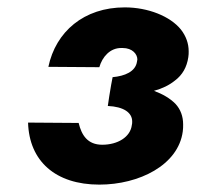

<svg xmlns="http://www.w3.org/2000/svg" viewBox="-20 -490 561 520"><path d="M276 -230C276 -230 276 -230 276 -230L272 -203C315 -201 338 -185 338 -161C338 -158 338 -154 337 -151C333 -119 299 -98 257 -98C217 -98 201 -124 193 -157L56 -158C59 -54 130 10 249 10C357 10 463 -43 475 -134C476 -140 476 -147 476 -153C476 -175 469 -194 455 -209C440 -224 421 -235 397 -244C419 -250 438 -259 454 -272C474 -287 486 -308 490 -335C491 -341 491 -346 491 -351C491 -372 484 -392 470 -410C441 -446 381 -470 318 -470C207 -470 131 -404 111 -309L249 -308C257 -336 278 -360 308 -360C309 -360 311 -360 312 -360C339 -360 352 -343 352 -329C352 -327 351 -325 351 -323C347 -296 318 -284 285 -281L281 -260C281 -260 281 -260 281 -260Z"/></svg>

Font: Jost
Style: Bold Italic
Weight: 700
Italic angle: -5°
Version: Version 3.710